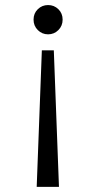

<svg xmlns="http://www.w3.org/2000/svg" viewBox="-20 -550 370 745"><path d="M188.8 -354.8H142.4L122.4 175H208.8ZM166.6 -530.4Q143.2 -530.4 126.7 -514.3Q110.2 -498.2 110.2 -473.8Q110.2 -449.8 126.7 -433.3Q143.2 -416.8 166.6 -416.8Q190 -416.8 206.5 -433.3Q223 -449.8 223 -473.8Q223 -498.2 206.5 -514.3Q190 -530.4 166.6 -530.4Z"/></svg>

Font: Secuela Light
Style: Regular
Weight: 300
Designer: Fernando Haro
Foundry: deFharo
Version: Version 1.708